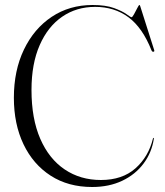

<svg xmlns="http://www.w3.org/2000/svg" viewBox="-20 -733 660 768"><path d="M595.5 -178.5Q587 -122.5 554.2 -78.8Q521.5 -35 469 -10Q416.5 15 348.5 15Q253 15 182.8 -30.2Q112.5 -75.5 74 -156Q35.5 -236.5 35.5 -342Q35.5 -451 75.8 -534.8Q116 -618.5 187 -665.8Q258 -713 350.5 -713Q402.5 -713 436 -700.8Q469.5 -688.5 486.2 -676.2Q503 -664 506 -664Q509.5 -664 516.2 -676.2Q523 -688.5 529.2 -700.8Q535.5 -713 537 -713Q540 -713 541 -708L596.5 -533.5Q599 -527 594 -526Q589 -525 586 -531.5Q550 -622.5 493.8 -664Q437.5 -705.5 360.5 -705.5Q286 -705.5 228.8 -666.2Q171.5 -627 138.8 -552.5Q106 -478 106 -373Q106 -258.5 141 -178Q176 -97.5 238.8 -55.2Q301.5 -13 383.5 -13Q469.5 -13 522 -59.8Q574.5 -106.5 592 -179.5Q593 -182 594 -181.5Q595.5 -181.5 595.5 -178.5Z"/></svg>

Font: Fraunces 144pt Light
Style: Regular
Weight: 300
Version: Version 1.000;[b76b70a41]